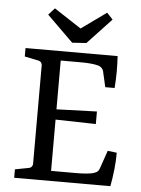

<svg xmlns="http://www.w3.org/2000/svg" viewBox="-54 -797 618 839"><g transform="rotate(5 255.5 -377.0)"><path d="M402 -429 386 -499Q381 -514 365 -520Q352 -524 332 -526Q312 -528 289 -528H198V-314L375 -320V-265L198 -269V-44H309Q333 -44 355 -46Q377 -48 389 -53Q398 -56 402.5 -61Q407 -66 410 -75L437 -153L477 -148Q477 -112 473 -75Q469 -38 462 0H40V-37L98 -48Q117 -51 117 -70V-497Q117 -517 98 -520L40 -532V-569H444Q446 -535 446 -501Q446 -467 443 -429ZM408 -726 303 -614 241 -610 126 -723 153 -753 272 -675 382 -754Z"/></g></svg>

Font: Rasa
Style: Regular
Weight: 400
Designer: Anna Giedrys (Yrsa+Rasa design), David Brezina (Yrsa art-direction, Rasa art-direction, design)
Foundry: Rosetta Type Foundry
Version: Version 2.004